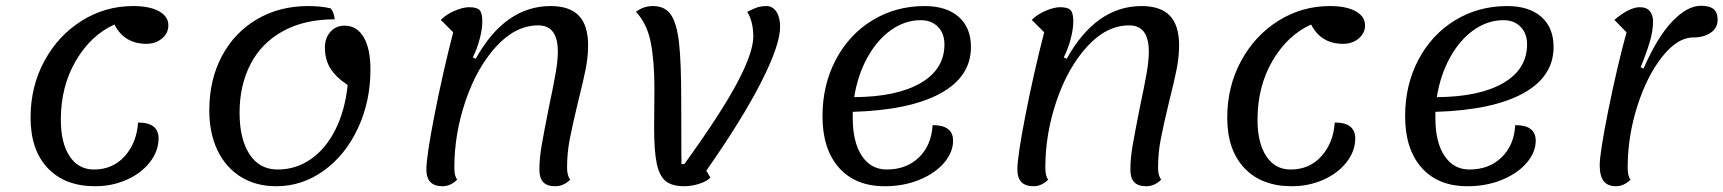

<svg xmlns="http://www.w3.org/2000/svg" viewBox="-20 -621 5978 666"><path d="M86 -213Q86 -321 134 -409.5Q182 -498 263.5 -549Q345 -600 442 -600Q499 -600 531.5 -582Q564 -564 564 -533Q564 -506 542 -487.5Q520 -469 488 -469Q411 -469 377 -536Q295 -499 243 -410Q191 -321 191 -206Q191 -125 221.5 -79Q252 -33 306 -33Q371 -33 412.5 -79Q454 -125 459 -196Q530 -196 530 -141Q530 -97 500 -58.5Q470 -20 419.5 2.5Q369 25 310 25Q205 25 145.5 -38Q86 -101 86 -213Z M706 -238Q706 -344 749.5 -426Q793 -508 871 -554Q949 -600 1049 -600Q1094 -600 1127 -592Q1139 -577 1141 -554Q1036 -554 961.5 -513Q887 -472 849 -398.5Q811 -325 811 -230Q811 -139 845.5 -86Q880 -33 943 -33Q1007 -33 1059 -69.5Q1111 -106 1144 -172.5Q1177 -239 1186 -326Q1144 -354 1125.5 -384.5Q1107 -415 1107 -456Q1107 -489 1126 -510.5Q1145 -532 1175 -532Q1218 -532 1241.5 -492Q1265 -452 1265 -380Q1265 -269 1221.5 -176Q1178 -83 1103 -29Q1028 25 938 25Q868 25 815.5 -7.5Q763 -40 734.5 -99.5Q706 -159 706 -238Z M1459 -33Q1459 -78 1487 -221.5Q1515 -365 1552 -509L1509 -552Q1529 -572 1558 -584Q1587 -596 1607 -596Q1634 -596 1643.5 -586Q1653 -576 1653 -547Q1653 -520 1644 -486Q1635 -452 1620 -422L1630 -417Q1732 -600 1890 -600Q1956 -600 1988 -566.5Q2020 -533 2020 -464Q2020 -423 2011 -378.5Q2002 -334 1985 -267Q1965 -184 1956 -136.5Q1947 -89 1947 -40Q1947 -11 1958 2Q1935 25 1906 25Q1878 25 1864.5 11Q1851 -3 1851 -33Q1851 -71 1859 -117.5Q1867 -164 1884 -249Q1899 -320 1907 -365Q1915 -410 1915 -442Q1915 -533 1847 -533Q1768 -533 1701 -459.5Q1634 -386 1595 -271.5Q1556 -157 1556 -40Q1556 -9 1566 2Q1543 25 1515 25Q1459 25 1459 -33Z M2250 -314Q2250 -410 2237 -475Q2224 -540 2186 -580Q2212 -600 2245 -600Q2287 -600 2307.5 -569.5Q2328 -539 2335.5 -471.5Q2343 -404 2343 -275Q2343 -119 2343.5 -88Q2344 -57 2344 -52H2354Q2481 -228 2537 -333.5Q2593 -439 2593 -494Q2593 -546 2572 -580Q2598 -593 2610.5 -596.5Q2623 -600 2639 -600Q2660 -600 2673 -580.5Q2686 -561 2686 -528Q2686 -465 2620 -335.5Q2554 -206 2430 -29L2444 -5Q2432 8 2405.5 16.5Q2379 25 2353 25Q2311 25 2289 7Q2267 -11 2258 -54Q2249 -97 2249 -178Z M2938 -233V-211Q2938 -128 2969.5 -80.5Q3001 -33 3056 -33Q3124 -33 3167.5 -75Q3211 -117 3215 -187Q3286 -187 3286 -133Q3286 -93 3255 -56.5Q3224 -20 3169.5 2.5Q3115 25 3049 25Q2947 25 2890 -39.5Q2833 -104 2833 -218Q2833 -326 2879 -413.5Q2925 -501 3006 -550.5Q3087 -600 3187 -600Q3263 -600 3305.5 -562.5Q3348 -525 3348 -458Q3348 -355 3242 -297Q3136 -239 2938 -233ZM2943 -284Q3091 -285 3173.5 -333Q3256 -381 3256 -467Q3256 -505 3233.5 -528Q3211 -551 3174 -551Q3119 -551 3070.5 -516.5Q3022 -482 2988.5 -421Q2955 -360 2943 -284Z M3509 -33Q3509 -78 3537 -221.5Q3565 -365 3602 -509L3559 -552Q3579 -572 3608 -584Q3637 -596 3657 -596Q3684 -596 3693.5 -586Q3703 -576 3703 -547Q3703 -520 3694 -486Q3685 -452 3670 -422L3680 -417Q3782 -600 3940 -600Q4006 -600 4038 -566.5Q4070 -533 4070 -464Q4070 -423 4061 -378.5Q4052 -334 4035 -267Q4015 -184 4006 -136.5Q3997 -89 3997 -40Q3997 -11 4008 2Q3985 25 3956 25Q3928 25 3914.5 11Q3901 -3 3901 -33Q3901 -71 3909 -117.5Q3917 -164 3934 -249Q3949 -320 3957 -365Q3965 -410 3965 -442Q3965 -533 3897 -533Q3818 -533 3751 -459.5Q3684 -386 3645 -271.5Q3606 -157 3606 -40Q3606 -9 3616 2Q3593 25 3565 25Q3509 25 3509 -33Z M4237 -213Q4237 -321 4285 -409.5Q4333 -498 4414.5 -549Q4496 -600 4593 -600Q4650 -600 4682.5 -582Q4715 -564 4715 -533Q4715 -506 4693 -487.5Q4671 -469 4639 -469Q4562 -469 4528 -536Q4446 -499 4394 -410Q4342 -321 4342 -206Q4342 -125 4372.5 -79Q4403 -33 4457 -33Q4522 -33 4563.5 -79Q4605 -125 4610 -196Q4681 -196 4681 -141Q4681 -97 4651 -58.5Q4621 -20 4570.5 2.5Q4520 25 4461 25Q4356 25 4296.5 -38Q4237 -101 4237 -213Z M4959 -233V-211Q4959 -128 4990.5 -80.5Q5022 -33 5077 -33Q5145 -33 5188.5 -75Q5232 -117 5236 -187Q5307 -187 5307 -133Q5307 -93 5276 -56.5Q5245 -20 5190.5 2.5Q5136 25 5070 25Q4968 25 4911 -39.5Q4854 -104 4854 -218Q4854 -326 4900 -413.5Q4946 -501 5027 -550.5Q5108 -600 5208 -600Q5284 -600 5326.5 -562.5Q5369 -525 5369 -458Q5369 -355 5263 -297Q5157 -239 4959 -233ZM4964 -284Q5112 -285 5194.5 -333Q5277 -381 5277 -467Q5277 -505 5254.5 -528Q5232 -551 5195 -551Q5140 -551 5091.5 -516.5Q5043 -482 5009.5 -421Q4976 -360 4964 -284Z M5529 -48Q5529 -90 5558.5 -237Q5588 -384 5622 -509L5580 -552Q5632 -596 5668 -596Q5692 -596 5703 -582Q5714 -568 5714 -547Q5714 -515 5703 -477Q5692 -439 5671 -388L5681 -383Q5729 -493 5781 -547Q5833 -601 5880 -601Q5910 -601 5924 -589.5Q5938 -578 5938 -552Q5938 -524 5914 -507.5Q5890 -491 5853 -491Q5799 -491 5746 -424.5Q5693 -358 5659.5 -253Q5626 -148 5626 -40Q5626 -9 5636 2Q5613 25 5585 25Q5557 25 5543 7.5Q5529 -10 5529 -48Z"/></svg>

Font: Lemonada Light
Style: Regular
Weight: 300
Designer: Mohamed Gaber (Arabic) Eduardo Tunni (Latin)
Foundry: Kief Type Foundry
Version: Version 3.006